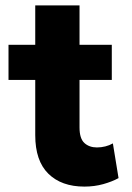

<svg xmlns="http://www.w3.org/2000/svg" viewBox="-20 -676 489 711"><path d="M292.5 15Q207.5 15 159 -32.8Q110.5 -80.5 110.5 -175.5V-656H274.5V-510H394V-380H274.5V-204Q274.5 -163 292.5 -146.5Q310.5 -130 339 -130Q354.5 -130 369.8 -133.8Q385 -137.5 398 -145L419 -16.5Q395.5 -3.5 362.5 5.8Q329.5 15 292.5 15ZM11.5 -380V-510H125.5V-380Z"/></svg>

Font: Geologica Roman
Style: Bold
Weight: 700
Designer: Sindre Bremnes, Frode Helland
Foundry: Monokrom Skriftforlag AS
Version: Version 1.010;gftools[0.9.28]